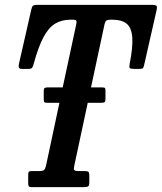

<svg xmlns="http://www.w3.org/2000/svg" viewBox="-20 -770 666 790"><path d="M96 -18.5V-50.5Q96 -59 98 -62.5Q100 -66 108 -66H138.5Q155.5 -66 160.8 -70.2Q166 -74.5 169.5 -89L224.5 -347H176Q164.5 -347 162.2 -349.8Q160 -352.5 160 -362V-396.5Q160 -405 163.8 -407.8Q167.5 -410.5 177.5 -410.5H238L293.5 -669Q296 -680.5 294 -684.8Q292 -689 277 -689H270.5Q233.5 -689 206.5 -672.5Q179.5 -656 158.5 -616.2Q137.5 -576.5 118.5 -507Q116 -497.5 112.8 -492Q109.5 -486.5 96.5 -486.5H71.5Q59 -486.5 57.5 -492.5Q56 -498.5 58 -507.5L108.5 -729.5Q111 -741.5 115 -745.8Q119 -750 134 -750H602.5Q621 -750 624.2 -745.8Q627.5 -741.5 624 -727L573.5 -504.5Q571 -492.5 568.2 -489.5Q565.5 -486.5 551 -486.5H532.5Q516.5 -486.5 513.8 -490Q511 -493.5 513.5 -507Q527.5 -577.5 524.2 -617Q521 -656.5 500.8 -672.8Q480.5 -689 443 -689H435.5Q422 -689 417.2 -685Q412.5 -681 410 -669.5L354.5 -410.5H398Q409 -410.5 411.5 -408Q414 -405.5 414 -396.5V-363.5Q414 -354.5 411.5 -350.8Q409 -347 396.5 -347H341L286 -90Q282.5 -75.5 285.2 -70.8Q288 -66 305 -66H329.5Q342 -66 344.8 -61.8Q347.5 -57.5 347.5 -45V-21Q347.5 -6.5 342.8 -3.2Q338 0 324.5 0H111Q100.5 0 98.2 -3.8Q96 -7.5 96 -18.5Z"/></svg>

Font: Besley* Condensed Medium
Style: Italic
Weight: 500
Width: 3
Italic angle: -13°
Designer: Owen Earl
Foundry: indestructible type*
Version: Version 3.000; ttfautohint (v1.8.3)